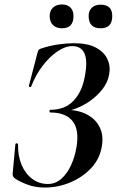

<svg xmlns="http://www.w3.org/2000/svg" viewBox="-20 -830 529 862"><path d="M195 -4Q229 -4 255.5 -27.5Q282 -51 299 -88.5Q316 -126 323 -167Q337 -247 306 -286Q275 -325 206 -325Q202 -325 202 -331Q202 -337 206 -337Q272 -337 310.5 -378Q349 -419 361 -488Q374 -556 359.5 -589.5Q345 -623 304 -623Q273 -623 237.5 -599Q202 -575 171 -534Q140 -493 120 -442Q119 -438 114 -439.5Q109 -441 110 -446L147 -588Q151 -602 153 -605.5Q155 -609 164 -612Q203 -625 241.5 -630.5Q280 -636 312 -636Q374 -636 411 -616Q448 -596 462.5 -564Q477 -532 470 -496Q464 -461 441.5 -431.5Q419 -402 388 -379.5Q357 -357 323.5 -344Q290 -331 262 -329L274 -337Q330 -337 369.5 -316.5Q409 -296 427.5 -259Q446 -222 437 -172Q428 -117 390 -76Q352 -35 296.5 -11.5Q241 12 181 12Q137 12 101 -2Q65 -16 47 -29Q41 -34 38.5 -38.5Q36 -43 37 -53L49 -182Q50 -187 55.5 -186.5Q61 -186 61 -182Q60 -131 76.5 -91Q93 -51 124 -27.5Q155 -4 195 -4ZM258 -703Q233 -703 218 -717.5Q203 -732 203 -758Q203 -782 218 -796Q233 -810 258 -810Q283 -810 296.5 -796Q310 -782 310 -758Q310 -703 258 -703ZM432 -703Q378 -703 378 -758Q378 -782 392.5 -795.5Q407 -809 432 -809Q484 -809 484 -758Q484 -703 432 -703Z"/></svg>

Font: Cormorant Infant Light
Style: Italic
Weight: 300
Italic angle: -10°
Designer: Christian Thalmann (Catharsis Fonts)
Foundry: Catharsis Fonts
Version: Version 4.001